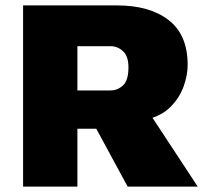

<svg xmlns="http://www.w3.org/2000/svg" viewBox="-20 -687 783 707"><path d="M65 0V-667H412Q531 -667 601 -613Q671 -559 671 -448Q671 -410 656 -368.5Q641 -327 609 -294.5Q577 -262 527 -249L499 -318L708 0H450L296 -284L383 -213H265V0ZM265 -354H387Q413 -354 433 -372.5Q453 -391 453 -439Q453 -480 433 -498.5Q413 -517 387 -517H265Z"/></svg>

Font: Maven Pro Black
Style: Regular
Weight: 900
Designer: Joe Prince
Foundry: Joe Prince
Version: Version 2.103